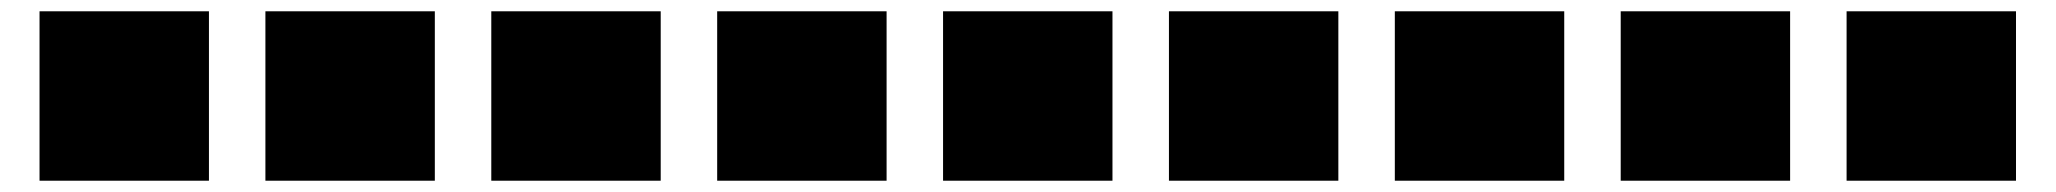

<svg xmlns="http://www.w3.org/2000/svg" viewBox="-20 -500 3640 340"><path d="M50 -180H350V-480H50Z M450 -180H750V-480H450Z M850 -180H1150V-480H850Z M1250 -180H1550V-480H1250Z M1650 -180H1950V-480H1650Z M2050 -180H2350V-480H2050Z M2450 -180H2750V-480H2450Z M2850 -180H3150V-480H2850Z M3250 -180H3550V-480H3250Z"/></svg>

Font: text-security-square
Style: Regular
Weight: 400
Monospace: yes
Foundry: Oskari Noppa
Version: Version 3.000;hotconv 1.0.118;makeotfexe 2.5.65603